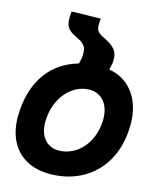

<svg xmlns="http://www.w3.org/2000/svg" viewBox="-89 -868 778 948"><g transform="rotate(10 300.0 -394.0)"><path d="M20 -213Q20 -242 26.5 -281Q46.5 -394 108.8 -463Q171 -532 273 -552.5L283 -583.5Q286 -601.5 286 -614Q286 -629.5 280.5 -640.5Q275 -651.5 261 -664Q229 -683 215.5 -693.2Q202 -703.5 194.5 -716.8Q187 -730 187 -751.5Q187 -769 192.5 -799L340.5 -789Q335.5 -763.5 335.5 -749Q335.5 -735 339.5 -727.8Q343.5 -720.5 350 -715Q356.5 -709.5 359 -707Q389.5 -689.5 406.5 -675.2Q423.5 -661 431.2 -646Q439 -631 439 -611Q439 -600.5 436.5 -584L426 -549Q497.5 -530 537.8 -472.2Q578 -414.5 578 -329.5Q578 -300 571.5 -261Q556.5 -176.5 513.2 -115.2Q470 -54 404.2 -21.2Q338.5 11.5 257.5 11.5Q183.5 11.5 130.2 -15.2Q77 -42 48.5 -92.5Q20 -143 20 -213ZM436.5 -281Q440 -300 440 -318.5Q440 -372 411.8 -403.2Q383.5 -434.5 336 -434.5Q295.5 -434.5 258.8 -412.5Q222 -390.5 196.5 -351Q171 -311.5 162 -261Q158.5 -242 158.5 -222.5Q158.5 -170 186.2 -140.5Q214 -111 261 -111Q302 -111 339 -132Q376 -153 401.8 -191.8Q427.5 -230.5 436.5 -281Z"/></g></svg>

Font: JuliaMono ExtraBoldItalic
Style: Regular
Weight: 800
Italic angle: -9°
Monospace: yes
Designer: cormullion
Foundry: corm
Version: Version 0.049; ttfautohint (v1.8.4)